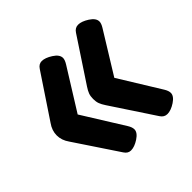

<svg xmlns="http://www.w3.org/2000/svg" viewBox="-118 -579 641 641"><g transform="rotate(-45 202.5 -258.0)"><path d="M134 -61 32 -214Q17 -235 17 -258Q17 -281 32 -302L134 -455Q143 -469 157 -469Q173 -469 194 -455.5Q215 -442 215 -426Q215 -417 207 -404L116 -258L207 -112Q215 -99 215 -89Q215 -74 194.5 -60.5Q174 -47 157 -47Q143 -47 134 -61ZM305 -61 204 -214Q196 -226 192.5 -235.5Q189 -245 189 -258Q189 -271 192.5 -280.5Q196 -290 204 -302L305 -455Q314 -469 329 -469Q345 -469 366 -455.5Q387 -442 387 -426Q387 -417 379 -404L289 -258L379 -112Q387 -99 387 -89Q387 -74 366.5 -60.5Q346 -47 329 -47Q314 -47 305 -61Z"/></g></svg>

Font: Asap Condensed
Style: Bold
Weight: 700
Designer: Pablo Cosgaya
Foundry: Omnibus-Type
Version: Version 1.010; ttfautohint (v1.8)